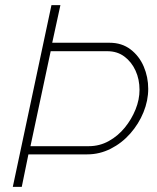

<svg xmlns="http://www.w3.org/2000/svg" viewBox="-20 -730 615 750"><path d="M181 -710H216L184 -563H408Q456 -563 490 -537Q524 -511 541.5 -470Q559 -429 559 -383Q559 -337 540.5 -291.5Q522 -246 489 -208.5Q456 -171 412.5 -149Q369 -127 321 -127H91L65 0H30ZM327 -159Q369 -159 405 -179Q441 -199 467.5 -231.5Q494 -264 509.5 -302.5Q525 -341 525 -379Q525 -420 509.5 -454Q494 -488 466 -509Q438 -530 399 -530H178L99 -159Z"/></svg>

Font: Raleway Thin ExtraLight
Style: Italic
Weight: 250
Italic angle: -12°
Version: Version 4.026